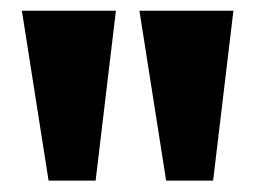

<svg xmlns="http://www.w3.org/2000/svg" viewBox="-20 -879 469 351"><path d="M68.8 -548.8 20 -859.4H191.9L154.8 -548.8ZM283.7 -548.8 234.9 -859.4H406.7L369.6 -548.8Z"/></svg>

Font: webenart
Style: Regular
Weight: 400
Designer: Vernon Adams
Foundry: Vernon Adams
Version: Version 2.116; ttfautohint (v1.8.3)